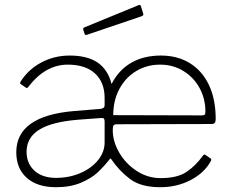

<svg xmlns="http://www.w3.org/2000/svg" viewBox="-20 -772 970 802"><path d="M451 -228Q451 -181 478 -134.5Q505 -88 551 -58Q597 -28 651 -28Q720 -28 758.5 -53.5Q797 -79 827 -121Q831 -126 832.5 -126.5Q834 -127 838 -125L860 -110Q864 -107 861 -100Q835 -51 777.5 -20.5Q720 10 649 10Q569 10 523.5 -24Q478 -58 444 -108Q442 -112 439 -108Q413 -75 387 -51Q361 -27 317.5 -8.5Q274 10 214 10Q136 10 92 -29Q48 -68 48 -136Q48 -287 287 -308L399 -317Q417 -319 417 -332V-363Q417 -428 377 -465Q337 -502 263 -502Q170 -502 99 -410Q95 -405 93 -404.5Q91 -404 88 -406L66 -421Q62 -424 66 -431Q98 -482 152.5 -511Q207 -540 271 -540Q345 -540 388 -510.5Q431 -481 446 -421Q476 -480 528.5 -510Q581 -540 652 -540Q721 -540 772.5 -508.5Q824 -477 852.5 -417.5Q881 -358 881 -274Q881 -264 877 -259Q873 -254 863 -254L471 -253Q458 -253 454.5 -248.5Q451 -244 451 -228ZM453 -291 821 -290Q832 -290 835 -293Q838 -296 838 -306Q838 -360 813.5 -404.5Q789 -449 746 -475.5Q703 -502 649 -502Q594 -502 549.5 -475.5Q505 -449 479 -401Q453 -353 453 -291ZM402 -279 307 -272Q196 -263 143.5 -230Q91 -197 91 -138Q91 -89 124 -59Q157 -29 214 -29Q269 -29 315.5 -49Q362 -69 389.5 -103Q417 -137 417 -177V-265Q417 -273 414 -276.5Q411 -280 402 -279ZM578 -716 579 -712Q579 -707 571 -704L344 -627Q342 -626 339 -626Q334 -626 333 -632L328 -647Q327 -651 328 -653.5Q329 -656 331 -657L560 -751Q562 -752 564.5 -751Q567 -750 568 -748Z"/></svg>

Font: Libre Franklin Thin
Style: Regular
Weight: 250
Designer: Pablo Impallari, Rodrigo Fuenzalida
Foundry: Impallari Type
Version: Version 1.002; ttfautohint (v1.5)